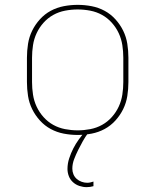

<svg xmlns="http://www.w3.org/2000/svg" viewBox="-20 -548 640 791"><path d="M300 8Q271 8 242.5 2.5Q214 -3 189 -16.5Q164 -30 144.5 -51.5Q125 -73 112.5 -98.5Q100 -124 95.5 -152.5Q91 -181 91 -210V-310Q91 -339 95.5 -367.5Q100 -396 112.5 -421.5Q125 -447 144.5 -468.5Q164 -490 189 -503.5Q214 -517 242.5 -522.5Q271 -528 300 -528Q329 -528 357.5 -522.5Q386 -517 411 -503.5Q436 -490 455.5 -468.5Q475 -447 487.5 -421.5Q500 -396 504.5 -367.5Q509 -339 509 -310V-210Q509 -181 504.5 -152.5Q500 -124 487.5 -98.5Q475 -73 455.5 -51.5Q436 -30 411 -16.5Q386 -3 357.5 2.5Q329 8 300 8ZM300 -11Q326 -11 352 -16Q378 -21 400.5 -33.5Q423 -46 440.5 -65.5Q458 -85 469 -108.5Q480 -132 484 -158Q488 -184 488 -210V-310Q488 -336 484 -362Q480 -388 469 -411.5Q458 -435 440.5 -454.5Q423 -474 400.5 -486.5Q378 -499 352 -504Q326 -509 300 -509Q274 -509 248 -504Q222 -499 199.5 -486.5Q177 -474 159.5 -454.5Q142 -435 131 -411.5Q120 -388 116 -362Q112 -336 112 -310V-210Q112 -184 116 -158Q120 -132 131 -108.5Q142 -85 159.5 -65.5Q177 -46 199.5 -33.5Q222 -21 248 -16Q274 -11 300 -11ZM337 223Q322 223 307 218Q292 213 280.5 202.5Q269 192 263.5 177.5Q258 163 258 148Q258 126 265 104.5Q272 83 282 63.5Q292 44 305 26Q318 8 333 -8H343V0Q331 16 321 34Q311 52 302 70Q293 88 285.5 107.5Q278 127 278 147Q278 159 282.5 170Q287 181 296 189Q305 197 316.5 201Q328 205 339 205Q346 205 352.5 203.5Q359 202 365 200V219Q358 221 351 222Q344 223 337 223Z"/></svg>

Font: Iosevka Thin Extended
Style: Regular
Weight: 100
Width: 7
Monospace: yes
Designer: Belleve Invis
Foundry: Belleve Invis
Version: Version 32.5.0; ttfautohint (v1.8.4)